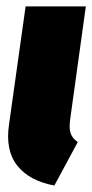

<svg xmlns="http://www.w3.org/2000/svg" viewBox="-20 -554 285 593"><path d="M245.1 -534.2 196.8 -186Q192.9 -158.7 198 -142.8Q203.1 -127 220.2 -115.2L147.9 19Q71.3 4.9 33.7 -42Q-3.9 -88.9 7.8 -168.9L59.1 -534.2Z"/></svg>

Font: Fira Sans Compressed Heavy
Style: Italic
Weight: 900
Width: 3
Italic angle: -8°
Designer: Carrois Corporate & Edenspiekermann AG
Foundry: Carrois Corporate GbR & Edenspiekermann AG
Version: Version 4.203;PS 004.203;hotconv 1.0.88;makeotf.lib2.5.64775